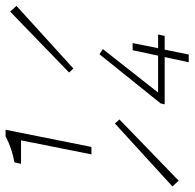

<svg xmlns="http://www.w3.org/2000/svg" viewBox="-34 -656 680 671"><g transform="rotate(-90 305.5 -320.0)"><path d="M102 -340 151 -586H69L74 -609Q124 -618 165 -640H188L128 -340ZM10 -35 -10 -57 210 -258 224 -242ZM402 -403 388 -418 601 -624 621 -602ZM424 0 442 -84H277L280 -98L452 -312L470 -300L318 -107H447L466 -196H491L473 -107H521L516 -84H468L451 0Z"/></g></svg>

Font: TypoPRO Source Code Pro
Style: Italic
Weight: 200
Italic angle: -11°
Monospace: yes
Designer: Paul D. Hunt, Teo Tuominen
Foundry: Adobe Systems Incorporated
Version: Version 1.030;PS 1.0;hotconv 1.0.84;makeotf.lib2.5.63406